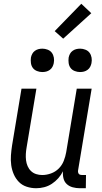

<svg xmlns="http://www.w3.org/2000/svg" viewBox="-20 -990 540 1018"><path d="M172 8Q146 8 121.5 0Q97 -8 80 -25.5Q63 -43 53 -66Q43 -89 39.5 -114.5Q36 -140 38 -166.5Q40 -193 44 -219L94 -520H173L121 -208Q118 -191 117 -174Q116 -157 118 -140.5Q120 -124 126.5 -109Q133 -94 144.5 -83Q156 -72 171.5 -67Q187 -62 204 -62Q227 -62 250.5 -70.5Q274 -79 291.5 -96.5Q309 -114 318 -137Q327 -160 331 -183L387 -520H466L394 -87Q393 -82 394 -77Q395 -72 397.5 -68.5Q400 -65 405 -63.5Q410 -62 415 -62H436L435 8H403Q384 8 365.5 3Q347 -2 334 -14Q321 -26 316.5 -44.5Q312 -63 314 -82Q304 -62 289 -45Q274 -28 255 -15.5Q236 -3 214.5 2.5Q193 8 172 8ZM404 -608Q390 -608 376 -613.5Q362 -619 354 -630Q346 -641 344 -655.5Q342 -670 344 -685Q346 -695 351 -704.5Q356 -714 365 -720.5Q374 -727 384 -729.5Q394 -732 405 -732Q419 -732 433 -726.5Q447 -721 455 -710Q463 -699 465.5 -684.5Q468 -670 465 -655Q463 -645 458 -635.5Q453 -626 444 -619.5Q435 -613 425 -610.5Q415 -608 404 -608ZM204 -608Q190 -608 176 -613.5Q162 -619 154 -630Q146 -641 144 -655.5Q142 -670 144 -685Q146 -695 151 -704.5Q156 -714 165 -720.5Q174 -727 184 -729.5Q194 -732 205 -732Q219 -732 233 -726.5Q247 -721 255 -710Q263 -699 265.5 -684.5Q268 -670 265 -655Q263 -645 258 -635.5Q253 -626 244 -619.5Q235 -613 225 -610.5Q215 -608 204 -608ZM315 -785 270 -825 411 -970 464 -920Z"/></svg>

Font: Iosevka Term Curly
Style: Italic
Weight: 400
Italic angle: -9°
Designer: Belleve Invis
Foundry: Belleve Invis
Version: Version 32.3.0